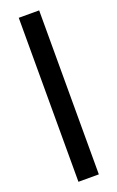

<svg xmlns="http://www.w3.org/2000/svg" viewBox="-157 -849 544 889"><g transform="rotate(-20 115.0 -404.0)"><path d="M65 0V-808H165.5V0Z"/></g></svg>

Font: Encode Sans SmCnd Md
Style: Regular
Weight: 500
Width: 4
Designer: Multiple Designers
Foundry: Impallari Type
Version: Version 3.002; ttfautohint (v1.8.3) -l 8 -r 50 -G 200 -x 14 